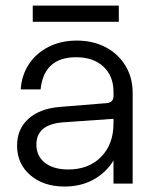

<svg xmlns="http://www.w3.org/2000/svg" viewBox="-20 -656 548 686"><path d="M97 -636H404.5V-578H97ZM454 -324V0H385.5V-82.5Q358.5 -38.5 313.5 -14Q268.5 10.5 210.5 10.5Q135.5 10.5 88.2 -30.2Q41 -71 41 -135.5Q41 -195 81.5 -231.5Q122 -268 194 -274L360.5 -287.5Q385.5 -289.5 385.5 -313V-328Q385.5 -384.5 349.5 -418Q313.5 -451.5 252 -451.5Q137 -451.5 125 -336.5H54Q57.5 -388.5 84 -427.8Q110.5 -467 154.5 -489Q198.5 -511 254.5 -511Q313 -511 358 -487Q403 -463 428.5 -420.8Q454 -378.5 454 -324ZM110 -139.5Q110 -98.5 140.5 -74.5Q171 -50.5 224 -50.5Q297 -50.5 341.2 -95.5Q385.5 -140.5 385.5 -215V-231.5L206.5 -219Q110 -212 110 -139.5Z"/></svg>

Font: Overused Grotesk Book
Style: Regular
Weight: 375
Version: Version 0.004